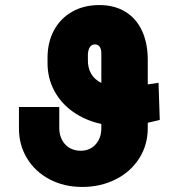

<svg xmlns="http://www.w3.org/2000/svg" viewBox="-20 -737 713 767"><path d="M570.3 -246.6V-225.6Q570.3 -157.7 535.9 -104Q501.5 -50.3 441.7 -20.3Q381.8 9.8 308.6 9.8Q235.4 9.8 177.5 -21Q119.6 -51.8 87.4 -105.5Q55.2 -159.2 55.7 -225.6V-309.6H216.8V-225.6Q216.8 -198.7 227.8 -178Q238.8 -157.2 258.1 -146Q277.3 -134.8 301.8 -134.8Q338.9 -134.8 361.8 -159.9Q384.8 -185.1 384.8 -225.6V-241.7Q320.8 -255.9 272.2 -290Q223.6 -324.2 196.8 -374.5Q169.9 -424.8 169.9 -485.4V-505.9Q169.9 -568.4 195.8 -616.2Q221.7 -664.1 268.6 -690.4Q315.4 -716.8 377 -716.8Q436.5 -716.8 480.2 -690.4Q523.9 -664.1 547.1 -614.5Q570.3 -564.9 570.3 -497.1V-399.9L613.3 -406.2L618.2 -257.8ZM384.8 -405.8V-523.4Q384.8 -541 378.2 -550.3Q371.6 -559.6 359.4 -559.6Q346.2 -559.6 339.1 -549.1Q332 -538.6 331.1 -519.5V-498Q330.6 -465.8 344.2 -442.4Q357.9 -418.9 384.8 -405.8Z"/></svg>

Font: Pretendard GOV Black
Style: Regular
Weight: 900
Designer: Base glyphs from Inter by Rasmus Andersson; Hangeul glyphs from Noto Sans CJK(Source Han Sans) by Jang Soo-young and Kan
Foundry: Kil Hyung-jin
Version: Version 1.309